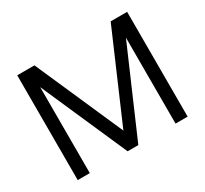

<svg xmlns="http://www.w3.org/2000/svg" viewBox="-142 -903 1181 1108"><g transform="rotate(-30 449.0 -349.0)"><path d="M83 0V-698.2H197.8L454.1 -115.7L705.6 -698.2H815.4V0H734.9V-572.8L486.8 0H415.5L163.6 -572.8V0Z"/></g></svg>

Font: Sansation
Style: Regular
Weight: 400
Designer: Bernd Montag
Version: Version 1.301